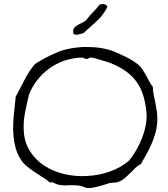

<svg xmlns="http://www.w3.org/2000/svg" viewBox="-20 -938 831 947"><path d="M755.9 -343.8Q754.9 -311.5 746.6 -282.2Q738.3 -252.9 726.6 -226.1Q714.8 -199.2 700.7 -174.8Q686.5 -150.4 674.8 -128.9Q659.2 -121.1 647 -108.9Q634.8 -96.7 622.1 -84Q609.4 -71.3 595.7 -59.6Q582 -47.9 563.5 -41Q555.7 -37.1 543 -37.1Q530.3 -37.1 517.6 -34.2Q508.8 -31.2 496.1 -27.3Q483.4 -23.4 469.2 -19.5Q455.1 -15.6 440.4 -12.7Q428.7 -10.7 418 -10.7H410.2Q401.4 -11.7 393.6 -15.6Q385.7 -19.5 377.9 -21.5Q358.4 -24.4 337.9 -24.4H322.3Q315.4 -23.4 308.6 -23.4Q287.1 -23.4 266.6 -27.3Q256.8 -29.3 248 -35.2Q242.2 -39.1 236.3 -39.1Q231.4 -39.1 227.5 -37.1Q210 -51.8 189.5 -64.5Q168.9 -77.1 149.4 -90.3Q129.9 -103.5 111.3 -118.7Q92.8 -133.8 80.1 -155.3Q61.5 -185.5 53.7 -221.7Q45.9 -257.8 44.9 -297.9V-311.5Q44.9 -344.7 48.8 -378.9Q52.7 -420.9 57.6 -461.9Q80.1 -502.9 101.6 -545.4Q123 -587.9 152.3 -622.1Q177.7 -638.7 203.6 -652.3Q229.5 -666 263.7 -680.7Q289.1 -691.4 320.8 -697.8Q352.5 -704.1 386.7 -706.1H407.2Q431.6 -706.1 456.1 -704.1Q491.2 -700.2 524.4 -690.4Q537.1 -686.5 556.2 -678.2Q575.2 -669.9 594.2 -660.6Q613.3 -651.4 630.4 -641.1Q647.5 -630.9 658.2 -622.1Q672.9 -610.4 682.1 -596.2Q691.4 -582 699.7 -567.4Q708 -552.7 715.3 -538.1Q722.7 -523.4 733.4 -510.7Q734.4 -488.3 738.8 -467.8Q743.2 -447.3 747.1 -426.8Q751 -406.2 753.9 -385.7Q755.9 -370.1 755.9 -354.5ZM701.2 -393.6Q690.4 -495.1 640.6 -550.8Q590.8 -606.4 502 -634.8Q484.4 -639.6 464.4 -646Q444.3 -652.3 429.7 -654.3H427.7Q422.9 -654.3 418.9 -651.4Q414.1 -647.5 407.2 -647.5Q399.4 -647.5 394 -650.9Q388.7 -654.3 383.8 -654.3Q292 -650.4 223.1 -600.1Q154.3 -549.8 123 -471.7Q112.3 -427.7 104.5 -386.7Q96.7 -349.6 96.7 -313.5V-304.7Q97.7 -241.2 126 -195.3Q154.3 -149.4 198.7 -120.6Q243.2 -91.8 298.8 -79.1Q342.8 -69.3 387.7 -69.3Q399.4 -69.3 412.1 -70.3Q469.7 -73.2 522.9 -92.3Q576.2 -111.3 616.2 -145.5Q633.8 -167 650.4 -194.8Q667 -222.7 679.7 -254.9Q692.4 -287.1 699.2 -322.3Q703.1 -342.8 703.1 -365.2Q703.1 -379.9 701.2 -393.6ZM509.8 -904.3Q489.3 -862.3 456.5 -833.5Q423.8 -804.7 391.6 -774.4Q380.9 -771.5 368.2 -768.6Q363.3 -766.6 358.4 -766.6Q350.6 -766.6 342.8 -770.5Q340.8 -777.3 340.8 -784.2Q340.8 -792 344.7 -798.8Q351.6 -808.6 363.3 -814.9Q375 -821.3 387.7 -827.1Q400.4 -833 408.2 -842.8Q422.9 -862.3 439.5 -878.4Q456.1 -894.5 469.7 -914.1Q478.5 -918 487.3 -918Q490.2 -918 494.1 -917Q504.9 -915 509.8 -904.3Z"/></svg>

Font: Crafty Girls
Style: Regular
Weight: 400
Designer: Crystal Kluge
Foundry: Font Diner, Inc DBA Tart Workshop
Version: Version 1.000